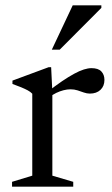

<svg xmlns="http://www.w3.org/2000/svg" viewBox="-20 -697 420 717"><path d="M321.5 -442.5Q347 -442.5 358.5 -430.2Q370 -418 370 -398.5Q370 -375.5 355.2 -361.5Q340.5 -347.5 315.5 -347.5Q304.5 -347.5 293.2 -351.5Q282 -355.5 269.8 -359.5Q257.5 -363.5 243 -363.5Q231 -363.5 217.2 -360Q203.5 -356.5 190 -350Q176.5 -343.5 166.5 -335L156.5 -353Q187 -377 211.8 -393.8Q236.5 -410.5 256.8 -421.5Q277 -432.5 293 -437.5Q309 -442.5 321.5 -442.5ZM175.5 -354V-41L253.5 -18V0H25V-18L100.5 -41V-347Q94 -354 83.8 -359.5Q73.5 -365 59.2 -371Q45 -377 26.5 -383.5V-396L161.5 -446H171ZM173.5 -511.5 251.5 -677H358.5V-667.5L203 -511.5Z"/></svg>

Font: Newsreader 24pt
Style: Regular
Weight: 400
Designer: Hugues Gentile
Foundry: Production Type
Version: Version 1.003